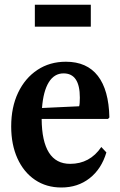

<svg xmlns="http://www.w3.org/2000/svg" viewBox="-20 -802 518 832"><path d="M246 10.5Q180.5 10.5 131.5 -22.8Q82.5 -56 55.5 -115.8Q28.5 -175.5 28.5 -254Q28.5 -337.5 58.5 -400.5Q88.5 -463.5 142 -499Q195.5 -534.5 265.5 -534.5Q356.5 -534.5 404 -473.2Q451.5 -412 454 -293L448 -286.5H160.5Q162 -92 284 -92Q369.5 -92 419 -165L441 -141.5Q419.5 -69.5 368.2 -29.5Q317 10.5 246 10.5ZM255.5 -484Q215 -484 191.2 -445.2Q167.5 -406.5 162 -334L323 -341.5Q326 -351.5 326 -379Q326 -484 255.5 -484ZM131 -686.5V-781.5H373.5V-686.5Z"/></svg>

Font: Libre Caslon Condensed
Style: Bold
Weight: 700
Designer: Pablo Impallari, Rodrigo Fuenzalida, Katja Schimmel, Ertekin Erdin
Foundry: Pablo Impallari, Rodrigo Fuenzalida
Version: Version 2.000; ttfautohint (v1.8.4.7-5d5b);gftools[0.9.33]